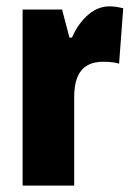

<svg xmlns="http://www.w3.org/2000/svg" viewBox="-20 -583 415 603"><path d="M322 -563C267 -563 225 -510 206 -465H198L175 -553H51V0H213V-278C213 -350 240 -389 304 -389C325 -389 341 -387 354 -383L367 -557C347 -562 335 -563 322 -563Z"/></svg>

Font: Noto Sans Arabic UI XCn Bk
Style: Regular
Weight: 900
Width: 2
Designer: Monotype Design Team, Nadine Chahine and Nizar Qandah
Foundry: Monotype Imaging Inc.
Version: Version 2.010